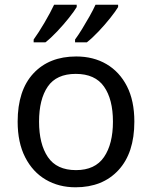

<svg xmlns="http://www.w3.org/2000/svg" viewBox="-20 -786 645 816"><path d="M551 -269Q551 -136 483.5 -63Q416 10 301 10Q230 10 174.5 -22.5Q119 -55 87 -117.5Q55 -180 55 -269Q55 -402 122 -474Q189 -546 304 -546Q377 -546 432.5 -513.5Q488 -481 519.5 -419.5Q551 -358 551 -269ZM146 -269Q146 -174 183.5 -118.5Q221 -63 303 -63Q384 -63 422 -118.5Q460 -174 460 -269Q460 -364 422 -418Q384 -472 302 -472Q220 -472 183 -418Q146 -364 146 -269ZM482 -756Q472 -739 449 -710Q426 -681 399 -652.5Q372 -624 349 -606H299V-618Q313 -637 329 -663Q345 -689 360.5 -716.5Q376 -744 386 -766H482ZM306 -756Q296 -739 273 -710Q250 -681 223 -652.5Q196 -624 173 -606H123V-618Q144 -647 169 -689.5Q194 -732 210 -766H306Z"/></svg>

Font: Noto Sans Old Italic
Style: Regular
Weight: 400
Designer: Monotype Design Team
Foundry: Monotype Imaging Inc.
Version: Version 2.003; ttfautohint (v1.8.4.7-5d5b)